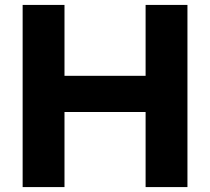

<svg xmlns="http://www.w3.org/2000/svg" viewBox="-20 -760 854 780"><path d="M72 0V-740H242V-452H571.5V-740H741.5V0H571.5V-305H242V0Z"/></svg>

Font: Encode Sans SemiExpanded
Style: Bold
Weight: 700
Width: 6
Designer: Multiple Designers
Foundry: Impallari Type
Version: Version 3.002